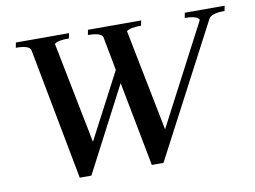

<svg xmlns="http://www.w3.org/2000/svg" viewBox="-67 -682 1036 779"><g transform="rotate(-10 451.0 -292.5)"><path d="M558 -585 554 -564Q508 -564 494 -552L577 -133L793 -546Q786 -564 734 -564L738 -585H902L898 -564Q842 -564 832 -543L547 0H499L432 -349L250 0H202L99 -543Q94 -564 38 -564L42 -585H261L257 -564Q210 -564 197 -552L280 -134L422 -405L396 -543Q392 -564 335 -564L339 -585Z"/></g></svg>

Font: Judson
Style: Italic
Weight: 400
Italic angle: -9.5°
Version: Version 20110429